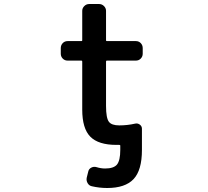

<svg xmlns="http://www.w3.org/2000/svg" viewBox="-20 -734 1040 961"><path d="M516.6 207Q477.5 207 439.5 198.2Q425.8 195.3 418.5 182.6Q411.1 169.9 414.1 155.3L421.9 124Q424.8 111.3 437 105Q449.2 98.6 462.9 102.5Q485.4 109.4 505.9 109.4Q548.8 109.4 565.4 89.8Q582 69.3 582 16.6V-4.9Q582 -8.8 577.1 -8.8Q571.3 -8.8 562.5 -8.8Q472.7 -8.8 432.1 -49.8Q391.6 -90.8 391.6 -185.5V-425.8Q391.6 -430.7 387.7 -430.7H318.4Q303.7 -430.7 293.9 -440.9Q284.2 -451.2 284.2 -464.8V-493.2Q284.2 -507.8 293.9 -518.1Q303.7 -528.3 318.4 -528.3H387.7Q391.6 -528.3 391.6 -532.2V-679.7Q391.6 -693.4 401.9 -703.6Q412.1 -713.9 426.8 -713.9H475.6Q490.2 -713.9 500.5 -703.6Q510.7 -693.4 510.7 -679.7V-532.2Q510.7 -528.3 514.6 -528.3H660.2Q674.8 -528.3 684.6 -518.1Q694.3 -507.8 694.3 -493.2V-464.8Q694.3 -451.2 684.6 -440.9Q674.8 -430.7 660.2 -430.7H514.6Q510.7 -430.7 510.7 -425.8V-204.1Q510.7 -142.6 525.4 -124Q539.1 -106.4 577.1 -106.4Q617.2 -106.4 656.2 -115.2Q668.9 -118.2 679.7 -110.4Q690.4 -102.5 690.4 -89.8V16.6Q690.4 118.2 648.4 162.6Q606.4 207 516.6 207Z"/></svg>

Font: Rounded-L Mgen+ 1m medium
Style: Regular
Weight: 500
Designer: [Source Han Sans]
Ryoko NISHIZUKA  (kana & ideographs); Paul D. Hunt (Latin, Greek & Cyrillic); Wenlong ZHANG  (bopomofo
Version: Version 1.059.20150602